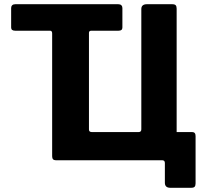

<svg xmlns="http://www.w3.org/2000/svg" viewBox="-20 -762 994 913"><path d="M790 131Q764 131 764 107V13Q764 0 751 0H245Q228 0 228 -19V-603Q228 -616 218 -616H52Q33 -616 33 -631V-724Q33 -732 38 -737Q43 -742 53 -742H542Q552 -742 557 -737Q562 -732 562 -724V-631Q562 -616 544 -616H415Q403 -616 403 -606V-146Q403 -134 417 -134H639Q652 -134 652 -147V-719Q652 -742 679 -742H798Q811 -742 815.5 -737Q820 -732 820 -721V-134H894Q910 -134 910 -115V110Q910 121 905.5 126Q901 131 889 131Z"/></svg>

Font: Libre Franklin
Style: Bold
Weight: 700
Designer: Pablo Impallari, Rodrigo Fuenzalida, Nhung Nguyen
Foundry: Impallari Type
Version: Version 3.000